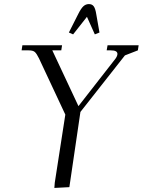

<svg xmlns="http://www.w3.org/2000/svg" viewBox="-20 -926 706 950"><path d="M86.9 -676.8 90.8 -702.1H287.1L283.2 -676.8H238.8L368.2 -400.9L551.8 -636.2Q561 -649.4 561 -659.2Q561 -676.8 528.8 -676.8H507.8L512.2 -702.1H666L662.1 -676.8L598.1 -651.9L377.9 -372.1L323.2 0L249 3.9L251 -22L303.2 -358.9L172.9 -637.2Q161.6 -660.2 152.6 -668.5Q143.6 -676.8 122.1 -676.8ZM320.8 -765.1 367.2 -856.9Q380.9 -884.3 392.6 -895Q404.3 -905.8 419.9 -905.8Q435.5 -905.8 443.6 -895Q451.7 -884.3 456.1 -856.9L472.2 -765.1L449.2 -755.9L410.2 -842.8L341.8 -755.9Z"/></svg>

Font: Dihjauti
Style: Italic
Weight: 400
Italic angle: -9°
Designer: T. Christopher White
Version: Version 3.0.0